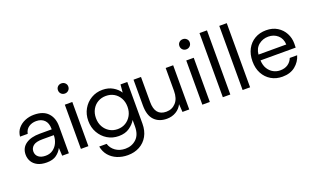

<svg xmlns="http://www.w3.org/2000/svg" viewBox="-93 -1257 3343 2025"><g transform="rotate(-20 1578.0 -244.0)"><path d="M234 12Q172 12 131 -9Q90 -30 70 -65Q50 -100 50 -141Q50 -217 108 -258Q166 -299 266 -299H400V-305Q400 -370 366 -403.5Q332 -437 275 -437Q226 -437 190.5 -412.5Q155 -388 146 -341H60Q65 -395 96.5 -432Q128 -469 175 -488.5Q222 -508 275 -508Q379 -508 431.5 -452.5Q484 -397 484 -305V0H409L404 -89Q383 -47 342.5 -17.5Q302 12 234 12ZM247 -59Q295 -59 329.5 -84Q364 -109 382 -149Q400 -189 400 -233V-234H273Q199 -234 168.5 -208.5Q138 -183 138 -145Q138 -106 166.5 -82.5Q195 -59 247 -59Z M661 -606Q636 -606 619.5 -622.5Q603 -639 603 -664Q603 -688 619.5 -704Q636 -720 661 -720Q685 -720 702 -704Q719 -688 719 -664Q719 -639 702 -622.5Q685 -606 661 -606ZM619 0V-496H703V0Z M1064 232Q999 232 945 209.5Q891 187 855.5 145Q820 103 809 43H892Q908 95 953.5 127Q999 159 1063 159Q1136 159 1186 112Q1236 65 1236 -28V-100Q1212 -58 1164 -24Q1116 10 1043 10Q973 10 916.5 -24Q860 -58 826.5 -117Q793 -176 793 -250Q793 -324 826.5 -382.5Q860 -441 917 -474.5Q974 -508 1044 -508Q1110 -508 1160 -478.5Q1210 -449 1236 -407L1244 -496H1320V-29Q1320 52 1287 110.5Q1254 169 1196 200.5Q1138 232 1064 232ZM1056 -63Q1107 -63 1146.5 -87Q1186 -111 1209.5 -153Q1233 -195 1233 -250Q1233 -305 1209.5 -347Q1186 -389 1146.5 -412Q1107 -435 1056 -435Q1006 -435 966 -412Q926 -389 902.5 -347Q879 -305 879 -250Q879 -195 902.5 -153Q926 -111 966 -87Q1006 -63 1056 -63Z M1582 12Q1494 12 1442 -41.5Q1390 -95 1390 -206V-496H1474V-215Q1474 -60 1601 -60Q1666 -60 1708.5 -106.5Q1751 -153 1751 -239V-496H1835V0H1759L1753 -89Q1730 -42 1684.5 -15Q1639 12 1582 12Z M2024 -606Q1999 -606 1982.5 -622.5Q1966 -639 1966 -664Q1966 -688 1982.5 -704Q1999 -720 2024 -720Q2048 -720 2065 -704Q2082 -688 2082 -664Q2082 -639 2065 -622.5Q2048 -606 2024 -606ZM1982 0V-496H2066V0Z M2212 0V-720H2296V0Z M2434 0V-720H2518V0Z M2879 12Q2808 12 2753 -20.5Q2698 -53 2666.5 -111Q2635 -169 2635 -248Q2635 -326 2666 -384.5Q2697 -443 2752.5 -475.5Q2808 -508 2881 -508Q2953 -508 3005.5 -475.5Q3058 -443 3086 -390Q3114 -337 3114 -276Q3114 -265 3113.5 -254Q3113 -243 3113 -229H2718Q2721 -172 2744.5 -134.5Q2768 -97 2803.5 -78Q2839 -59 2879 -59Q2931 -59 2966 -83Q3001 -107 3017 -148H3100Q3080 -79 3023.5 -33.5Q2967 12 2879 12ZM2879 -437Q2819 -437 2772.5 -400.5Q2726 -364 2719 -294H3031Q3028 -361 2985 -399Q2942 -437 2879 -437Z"/></g></svg>

Font: Firefly Display
Style: Regular
Weight: 400
Designer: Colophon Foundry, Jonny Pinhorn
Foundry: Colophon Foundry
Version: Version 1.200; ttfautohint (v1.8.3)